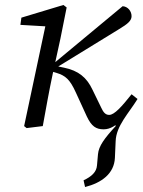

<svg xmlns="http://www.w3.org/2000/svg" viewBox="-20 -507 573 772"><path d="M87 8 152 0C165 -71 177 -140 192 -210L223 -352L248 -477L235 -487L66 -436L62 -407L182 -400L165 -414L77 0L87 8ZM397 13C451 13 496 -54 533 -109L509 -128C470 -79 440 -45 419 -45C403 -45 395 -57 387 -74L352 -146C329 -195 296 -223 237 -235L208 -241L205 -234L459 -390C494 -411 509 -424 509 -442C509 -462 494 -481 473 -482L184 -242L187 -220L207 -214C243 -203 261 -188 285 -135L329 -39C348 1 366 13 397 13ZM322 245C389 228 439 191 442 128L445 61C447 -1 498 -52 533 -109H503L440 -6L446 -1C400 49 377 80 374 113L370 158C368 185 348 203 316 218L322 245Z"/></svg>

Font: Source Serif Variable
Style: Italic
Weight: 389
Italic angle: -12°
Designer: Frank Grießhammer
Foundry: Adobe Systems Incorporated
Version: Version 3.001;hotconv 1.0.111;makeotfexe 2.5.65597